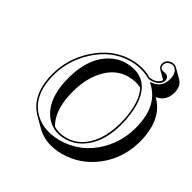

<svg xmlns="http://www.w3.org/2000/svg" viewBox="-180 -951 1198 1197"><g transform="rotate(30 418.5 -352.0)"><path d="M532.2 -557.6Q434.6 -557.6 360.4 -469.2Q297.4 -393.6 271 -270.5Q243.7 -139.6 292.5 -58.6Q334.5 -34.2 386.2 -34.2Q496.1 -34.2 571.3 -139.6Q620.1 -209.5 642.1 -310.1Q672.9 -458 630.4 -535.6Q589.8 -557.6 532.2 -557.6ZM805.7 -272.5Q770.5 -107.9 647 -13.2Q543 65.9 413.6 66.4Q293.5 65.9 222.2 -4.9L165.5 -61.5Q76.7 -150.4 106.4 -303.7Q107.4 -307.6 107.9 -310.1Q140.1 -460.4 255.9 -561.5Q367.7 -657.7 498 -658.2Q585.9 -657.7 649.4 -618.7Q660.2 -617.2 671.9 -617.2Q701.2 -617.2 722.7 -636.2Q728 -641.6 731.4 -647L682.1 -696.3Q669.4 -710.4 673.3 -731Q683.1 -769 727.5 -770Q747.1 -769 760.3 -756.3L816.9 -699.7Q843.8 -671.4 834 -622.6Q815.4 -543 743.7 -532.7L746.6 -529.8Q835 -441.4 808.6 -289.1Q807.1 -280.3 805.7 -272.5ZM739.3 -331.1Q772 -485.4 687 -575.2Q683.1 -579.1 680.2 -582L665.5 -596.2L686 -599.1Q751.5 -609.4 767.6 -681.2Q777.8 -729.5 750.5 -752Q742.7 -757.8 734.9 -759.3Q731 -759.8 727.5 -759.8Q689.9 -758.3 683.1 -729Q676.8 -699.2 709.5 -694.3Q710.9 -694.3 711.4 -693.8H710.9Q735.8 -691.9 744.1 -672.9Q747.1 -664.6 746.1 -656.7Q737.3 -616.2 682.6 -607.9Q676.3 -606.9 671.9 -606.9Q658.2 -606.9 647.9 -608.4L646 -608.9L644 -609.9Q582 -647.5 498 -647.9Q364.3 -647.9 252.4 -544.9Q147.5 -446.8 117.7 -308.1Q85 -155.3 172.9 -67.9Q220.2 -22 291 -6.8Q322.8 -0.5 356.9 0Q511.7 0 622.6 -111.3Q711.4 -200.7 739.3 -331.1ZM475.6 -624Q617.2 -624 653.8 -504.9Q665 -467.3 665 -421.9Q664.6 -370.1 651.9 -308.1Q615.2 -134.8 506.8 -62Q450.2 -24.4 386.2 -23.9Q285.6 -23.9 232.4 -102.5Q194.8 -159.2 194.8 -241.2Q195.3 -283.2 204.6 -329.1Q245.1 -520.5 366.2 -592.8Q419.4 -623.5 475.6 -624Z"/></g></svg>

Font: Linux Biolinum Shadow O
Style: Italic
Weight: 400
Italic angle: -12°
Designer: Philipp H. Poll
Foundry: Philipp H. Poll
Version: Version 0.6.2